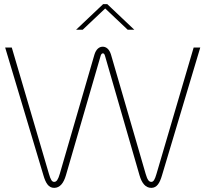

<svg xmlns="http://www.w3.org/2000/svg" viewBox="-20 -900 994 929"><path d="M299 -52 467 -630C469 -638 474 -642 478 -642C482 -642 486 -638 488 -630L655 -52C666 -14 684 9 712 9C739 9 753 -14 764 -52L949 -670H917L737 -58C729 -31 723 -20 712 -20C700 -20 693 -31 685 -58L517 -636C509 -662 494 -674 477 -674C460 -674 445 -662 437 -636L269 -58C261 -31 254 -20 242 -20C231 -20 225 -31 217 -58L37 -670H5L190 -52C201 -14 215 9 242 9C270 9 288 -14 299 -52ZM348 -756H380L489 -859L598 -756H630L499 -880H479Z"/></svg>

Font: LT Wave Thin
Style: Regular
Weight: 100
Designer: Daniel Lyons
Version: Version 2.5 (Glyphs App)